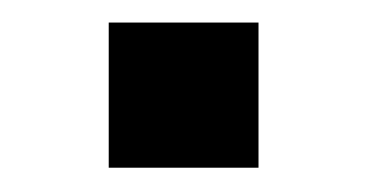

<svg xmlns="http://www.w3.org/2000/svg" viewBox="-20 -368 318 166"><path d="M74 -348.5H203.5V-223H74Z"/></svg>

Font: Hepta Slab Medium
Style: Regular
Weight: 500
Designer: Michael LaGattuta
Foundry: Michael LaGattuta
Version: Version 1.102